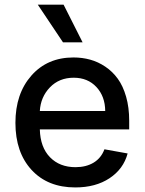

<svg xmlns="http://www.w3.org/2000/svg" viewBox="-20 -802 627 833"><path d="M306.6 11.2Q187 11.2 116.9 -64.9Q46.9 -141.1 46.9 -269Q46.9 -395.5 116.2 -474.1Q185.5 -552.7 298.8 -552.7Q336.9 -552.7 371.3 -543.2Q405.8 -533.7 437 -512.7Q468.3 -491.7 491 -460.4Q513.7 -429.2 527.1 -382.6Q540.5 -335.9 540.5 -278.3V-240.7H152.8Q154.8 -163.1 196.8 -119.9Q238.8 -76.7 307.6 -76.7Q353.5 -76.7 386.2 -96.4Q418.9 -116.2 433.1 -154.3L533.7 -136.2Q515.6 -68.8 455.3 -28.8Q395 11.2 306.6 11.2ZM152.8 -320.3H436.5Q436 -383.8 398.4 -424.3Q360.8 -464.8 299.8 -464.8Q236.8 -464.8 196.5 -422.9Q156.2 -380.9 152.8 -320.3ZM253.4 -618.2 144 -781.7H255.9L338.4 -618.2Z"/></svg>

Font: Karasuma Gothic
Style: Regular
Weight: 500
Designer: Rasmus Andersson / Ryoko Nishizuka
Foundry: Genbu
Version: Version 1.00